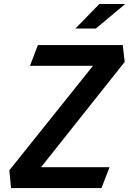

<svg xmlns="http://www.w3.org/2000/svg" viewBox="-20 -960 660 980"><path d="M36.5 0H498L539 -106.5H189.5L616.5 -644L606.5 -730H173.5L133 -624H454.5L27.5 -90.5ZM365 -814.5 487 -939.5H619L469.5 -814.5Z"/></svg>

Font: Monaspace Krypton SemiBold
Style: Italic
Weight: 600
Italic angle: -11°
Designer: Riley Cran & the Lettermatic Team
Foundry: Lettermatic
Version: Version 1.101 (Monaspace Krypton)